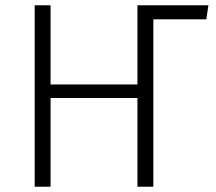

<svg xmlns="http://www.w3.org/2000/svg" viewBox="-20 -705 817 725"><path d="M759 -632H559V0H499V-335H171V0H111V-685H171V-386H499V-685H767Z"/></svg>

Font: Fira Sans Light
Style: Regular
Weight: 300
Designer: bBox Type GmbH & Carrois Corporate GbR & Edenspiekermann AG
Foundry: bBox Type GmbH & Carrois Corporate GbR & Edenspiekermann AG
Version: Version 4.301